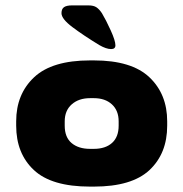

<svg xmlns="http://www.w3.org/2000/svg" viewBox="-20 -682 680 712"><path d="M40 -216V-232Q40 -333 106.5 -395.5Q173 -458 314 -458H328Q468 -458 534 -395.5Q600 -333 600 -232V-216Q600 -113 534.5 -51.5Q469 10 328 10H314Q171 10 105.5 -51.5Q40 -113 40 -216ZM420 -216V-232Q420 -272 395 -295Q370 -318 328 -318H314Q272 -318 246 -295Q220 -272 220 -232V-216Q220 -173 245.5 -151.5Q271 -130 314 -130H328Q371 -130 395.5 -152Q420 -174 420 -216ZM392 -500Q374 -500 348 -515Q289 -551 248.5 -581.5Q208 -612 208 -633Q208 -649 217.5 -655.5Q227 -662 247 -662H308Q327 -662 337.5 -655Q348 -648 358 -633Q373 -608 390.5 -569.5Q408 -531 408 -514Q408 -500 392 -500Z"/></svg>

Font: Dashboard
Style: Regular
Weight: 400
Designer: jaiki
Version: Version 1.000